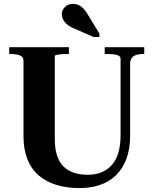

<svg xmlns="http://www.w3.org/2000/svg" viewBox="-20 -951 785 981"><path d="M260 -241Q260 -191 271.5 -156Q283 -121 305.5 -99.5Q328 -78 359 -68Q390 -58 429 -58Q467 -58 498 -70.5Q529 -83 551 -107.5Q573 -132 584.5 -170Q596 -208 596 -261V-652Q596 -658 591.5 -662.5Q587 -667 579 -669.5Q571 -672 559 -673.5Q547 -675 532 -675H515V-710H717V-675H707Q691 -675 676.5 -670.5Q662 -666 653.5 -655.5Q645 -645 645 -625V-261Q645 -190 625.5 -138.5Q606 -87 571 -54Q536 -21 489 -5.5Q442 10 387 10Q322 10 269 -6Q216 -22 178 -54.5Q140 -87 120 -137.5Q100 -188 100 -256V-641Q100 -662 80.5 -668.5Q61 -675 35 -675H27V-710H332V-675H323Q313 -675 301.5 -674.5Q290 -674 280.5 -672.5Q271 -671 265.5 -669.5Q260 -668 260 -665ZM434 -868Q422 -889 410 -903Q398 -917 384.5 -924Q371 -931 352 -931Q328 -931 312 -915.5Q296 -900 296 -879Q296 -863 304 -848.5Q312 -834 328.5 -822Q345 -810 369 -801L458 -762H488V-779Z"/></svg>

Font: Roboto Serif 144pt SemiBold
Style: Regular
Weight: 600
Version: Version 1.008